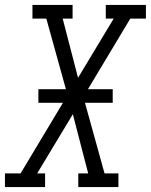

<svg xmlns="http://www.w3.org/2000/svg" viewBox="-50 -755 609 775"><path d="M-30 0V-55H33L204 -340H105V-395H216L137 -680H81V-735H243V-680H203L265 -441L409 -680H377V-735H539V-680H476L305 -395H405V-340H293L372 -55H428V0H266V-55H306L244 -294L100 -55H132V0Z"/></svg>

Font: Iosevka Slab Light
Style: Italic
Weight: 300
Italic angle: -9°
Monospace: yes
Designer: Belleve Invis
Foundry: Belleve Invis
Version: Version 11.1.1; ttfautohint (v1.8.3)